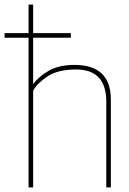

<svg xmlns="http://www.w3.org/2000/svg" viewBox="-55 -820 565 840"><path d="M430 0H410V-375Q410 -516 278 -516Q199 -516 154 -486.5Q109 -457 90 -423V0H70V-655H-35V-675H70V-800H90V-675H255V-655H90V-452Q113 -484 157.5 -510Q202 -536 271 -536Q430 -536 430 -384Z"/></svg>

Font: Tanohe Sans Thin
Style: Regular
Weight: 100
Designer: Village Type and Design LLC & Cristiano Sobral
Foundry: Cooper Hewitt Smithsonian Design Museum
Version: Version 1.00;September 29, 2021;FontCreator 13.0.0.2655 64-b